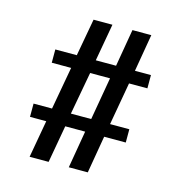

<svg xmlns="http://www.w3.org/2000/svg" viewBox="-86 -678 656 696"><g transform="rotate(15 242.0 -330.0)"><path d="M182.1 -200.2 157.2 -60.1H85.9L110.8 -200.2H49.8V-250H119.1L147.9 -410.2H75.2V-460H155.8L181.2 -600.1H252L227.1 -460H303.2L327.1 -600.1H397.9L374 -460H434.1V-410.2H365.2L336.9 -250H409.2V-200.2H328.1L304.2 -60.1H232.9L256.8 -200.2ZM189.9 -250H266.1L293.9 -410.2H219.2Z"/></g></svg>

Font: Pfennig
Style: Medium
Weight: 500
Version: Version 20120410 ; ttfautohint (v0.8)